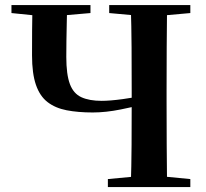

<svg xmlns="http://www.w3.org/2000/svg" viewBox="-20 -761 839 781"><path d="M161.5 -694.2 26.6 -707.9V-740.5H348V-707.9L189.7 -694.2ZM357.1 -303.5Q297.6 -303.5 251.4 -312.4Q205.2 -321.3 173.7 -345.5Q142.2 -369.6 126.2 -415.8Q110.3 -461.9 110.3 -535.6Q110.3 -587.2 110.6 -638.6Q111 -690 112 -740.5H253.2Q252.4 -707.3 251.6 -669.3Q250.7 -631.3 250.2 -594.9Q249.7 -558.5 249.7 -529.2Q249.7 -457.9 264.3 -419.1Q278.8 -380.4 310.9 -365.6Q343 -350.8 393.5 -350.8Q427 -350.8 478.9 -357.8Q530.8 -364.7 589.5 -376.9V-342.5Q531.6 -327.8 470.7 -315.7Q409.9 -303.5 357.1 -303.5ZM418.8 0V-32.6L575 -47.3H601.7L754.2 -32.6V0ZM511.9 0Q514.7 -85.2 515.2 -171.4Q515.7 -257.6 515.7 -342.7V-393.6Q515.7 -481.3 515.2 -567.7Q514.7 -654.1 511.9 -740.5H659.6Q658.6 -655.6 658.1 -568.4Q657.6 -481.3 657.6 -393.6V-346.1Q657.6 -259.9 658.1 -173.3Q658.6 -86.6 659.6 0ZM575 -694.2 424.2 -707.9V-740.5H754.2V-707.9L601.7 -694.2Z"/></svg>

Font: Noto Serif SC ExtraLight
Style: Regular
Weight: 200
Designer: Ryoko NISHIZUKA 西塚涼子 (kana & ideographs); Frank Grießhammer (Latin, Greek & Cyrillic); Wenlong ZHANG 张文龙 (bopomofo); San
Foundry: Adobe
Version: Version 2.002-H1;hotconv 1.1.0;makeotfexe 2.6.0